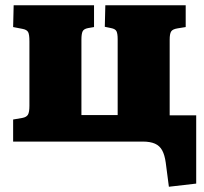

<svg xmlns="http://www.w3.org/2000/svg" viewBox="-20 -539 775 731"><path d="M623 172 611 80Q607 51 597.5 33.5Q588 16 570 8Q552 0 523 0H30V-84L65 -90Q81 -93 86.5 -102.5Q92 -112 92 -136V-382Q92 -408 87 -417Q82 -426 66 -429L30 -436L32 -519H338V-436L315 -432Q299 -429 294.5 -419.5Q290 -410 290 -388V-101H428V-390Q428 -411 423.5 -420Q419 -429 403 -432L379 -437L381 -519H687V-436L656 -431Q637 -428 631.5 -419Q626 -410 626 -388V-100H727V160Z"/></svg>

Font: Literata ExtraBold
Style: Regular
Weight: 800
Designer: Latin by Veronika Burian and Jose Scaglione. Greek by Irene Vlachou. Cyrillic by Vera Evstafieva.
Foundry: TypeTogether
Version: Version 3.103;gftools[0.9.29]